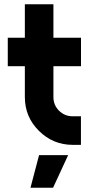

<svg xmlns="http://www.w3.org/2000/svg" viewBox="-20 -676 427 896"><path d="M122.3 200H227.7L298 48H162.3ZM96 -656V-500H16.3V-367H96V-223Q96 -130.8 161.3 -65.7Q227.3 0 319 0H357.7V-133.3H319Q281.6 -133.3 255.1 -159.8Q229.3 -185.6 229.3 -223V-367H358V-500H229.3V-656Z"/></svg>

Font: Unageo Variable
Style: Regular
Weight: 300
Designer: Richard Sepsi
Foundry: Richard Sepsi
Version: Version 2.200